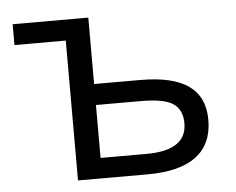

<svg xmlns="http://www.w3.org/2000/svg" viewBox="-44 -586 782 637"><g transform="rotate(-5 347.5 -267.5)"><path d="M272 -314H424.8Q534.2 -314 586.7 -276.4Q639.2 -238.8 639.2 -163.1Q639.2 -82 584.7 -41Q530.3 0 422.9 0H190.9V-465.8H20V-535.2H272ZM559.1 -158.2Q559.1 -203.6 528.8 -223.9Q498.5 -244.1 421.9 -244.1H272V-67.9H424.8Q559.1 -67.9 559.1 -158.2Z"/></g></svg>

Font: Zoram GWebM
Style: Regular
Weight: 400
Foundry: Ascender Corporation
Version: Version 1.000